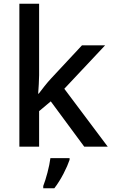

<svg xmlns="http://www.w3.org/2000/svg" viewBox="-20 -780 599 1021"><path d="M188 -380V-760H83V0H188V-189L250 -241L428 0H553L322 -308L539 -539H416L251 -362C231 -341 201 -302 186 -282H183C185 -312 188 -353 188 -380ZM350 70V61H248C243 104 224 174 210 209V221H269C305 175 337 109 350 70Z"/></svg>

Font: Noto Sans Bamum Medium
Style: Regular
Weight: 500
Designer: Monotype Design Team
Foundry: Monotype Imaging Inc.
Version: Version 2.002